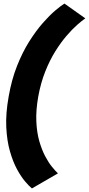

<svg xmlns="http://www.w3.org/2000/svg" viewBox="-20 -800 498 1077"><path d="M159 257 305 172.5Q291.5 160 272 136.2Q252.5 112.5 233.5 76.5Q214.5 40.5 200.5 -8Q186.5 -56.5 183.8 -119Q181 -181.5 194.5 -258Q208.5 -335.5 233.8 -398.8Q259 -462 290 -511.8Q321 -561.5 352.8 -598.5Q384.5 -635.5 412.5 -660.2Q440.5 -685 458.5 -697L341.5 -780Q322.5 -768.5 290.5 -741.5Q258.5 -714.5 220.2 -671Q182 -627.5 144.2 -567.8Q106.5 -508 75.8 -430.8Q45 -353.5 28.5 -258Q11.5 -163 15.2 -86.2Q19 -9.5 35.8 48.8Q52.5 107 75.2 149Q98 191 120.8 217.8Q143.5 244.5 159 257Z"/></svg>

Font: Anybody Expanded
Style: Bold Italic
Weight: 700
Width: 7
Italic angle: -10°
Version: Version 1.113;gftools[0.9.25]